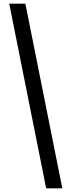

<svg xmlns="http://www.w3.org/2000/svg" viewBox="-20 -820 388 1040"><path d="M317.5 200 117.5 -800H30L230 200Z"/></svg>

Font: Big Shoulders Stencil Display SemiBold
Style: Regular
Weight: 600
Designer: Patric King
Foundry: XO Type Co
Version: Version 1.000